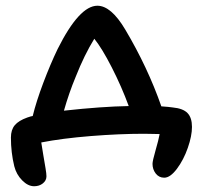

<svg xmlns="http://www.w3.org/2000/svg" viewBox="-20 -541 700 670"><path d="M553.2 79.1Q534.7 79.1 523.4 64.5Q512.2 49.8 512.2 30.8Q512.2 20.5 522.7 -15.9Q533.2 -52.2 537.1 -73.2Q529.8 -73.2 511.5 -73.7Q493.2 -74.2 481.9 -74.2Q397 -74.2 296.6 -66.2Q196.3 -58.1 124 -43.9Q126.5 -26.9 131.1 0Q135.7 26.9 138.9 46.1Q142.1 65.4 142.1 74.2Q142.1 88.9 129.6 98.9Q117.2 108.9 99.1 108.9Q77.6 108.9 57.4 88.4Q37.1 67.9 29.8 39.1Q18.1 -8.8 18.1 -61Q18.1 -87.9 31.5 -104Q44.9 -120.1 75.2 -130.9Q88.9 -135.7 94.2 -136.2Q106.4 -186.5 131.1 -252Q155.8 -317.4 181.2 -370.1Q256.8 -521 319.8 -521Q367.7 -521 417 -438Q495.6 -305.7 543 -169.9Q570.3 -168 583 -166Q618.7 -162.6 634.3 -146.5Q649.9 -130.4 649.9 -98.1Q649.9 -66.9 635.5 -25.4Q621.1 16.1 597.7 47.6Q574.2 79.1 553.2 79.1ZM244.1 -272.9Q220.7 -216.8 203.1 -154.8Q335.9 -169.4 429.2 -170.9Q404.3 -238.8 370.1 -305.7Q335.9 -372.6 309.1 -405.8Q274.4 -349.6 244.1 -272.9Z"/></svg>

Font: Shantell Sans Irregular Bouncy
Style: Regular
Weight: 500
Designer: Stephen Nixon, Anya Danilova, Shantell Martin
Foundry: Arrow Type
Version: Version 1.006;[9816181b4]